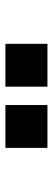

<svg xmlns="http://www.w3.org/2000/svg" viewBox="230 -1076 191 690"><g transform="rotate(-90 325.0 -731.5)"><path d="M358 -807H512V-656H358ZM138 -807H292V-656H138Z"/></g></svg>

Font: Biryani Black
Style: Regular
Weight: 900
Designer: Dan Reynolds and Mathieu Reguer
Foundry: Dan Reynolds and Mathieu Reguer
Version: Version 1.004; ttfautohint (v1.1) -l 5 -r 5 -G 72 -x 0 -D la